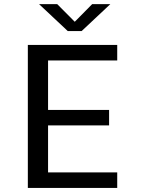

<svg xmlns="http://www.w3.org/2000/svg" viewBox="-20 -920 690 940"><path d="M116.3 0V-700H553.9V-623.9H215.3V-381.9H514.1V-306.1H215.3V-76.1H553.9V0ZM171.1 -899.9H260L346 -813.4L431.4 -899.9H520.3L379.6 -767.8H311.9Z"/></svg>

Font: Trispace Thin
Style: Regular
Weight: 100
Designer: Tyler Finck
Foundry: Etcetera Type Company
Version: Version 1.210